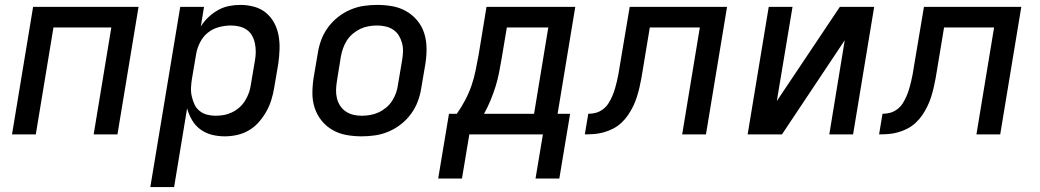

<svg xmlns="http://www.w3.org/2000/svg" viewBox="-20 -548 4240 783"><path d="M29 0 115 -520H545L459 0H362L434 -436H198L126 0Z M593 215 715 -520H812L799 -440Q812 -461 830 -478Q848 -495 869.5 -507Q891 -519 914 -523.5Q937 -528 960 -528Q989 -528 1016.5 -520.5Q1044 -513 1064.5 -496Q1085 -479 1098 -455Q1111 -431 1116 -403.5Q1121 -376 1120 -347Q1119 -318 1115 -289L1098 -189Q1094 -165 1086.5 -140.5Q1079 -116 1066 -93Q1053 -70 1035.5 -50Q1018 -30 995 -16.5Q972 -3 946.5 2.5Q921 8 897 8Q869 8 843.5 1.5Q818 -5 797 -20.5Q776 -36 763 -58.5Q750 -81 743 -106L690 215ZM859 -76Q876 -76 893 -79Q910 -82 926.5 -90Q943 -98 956.5 -110Q970 -122 979.5 -137.5Q989 -153 995 -169.5Q1001 -186 1003 -203L1020 -303Q1023 -320 1023 -337.5Q1023 -355 1019.5 -371.5Q1016 -388 1008 -402.5Q1000 -417 986.5 -426.5Q973 -436 956 -440Q939 -444 922 -444Q898 -444 873 -437.5Q848 -431 828 -415Q808 -399 796 -375.5Q784 -352 780 -328L763 -228Q760 -210 759 -191.5Q758 -173 762 -155.5Q766 -138 773 -122.5Q780 -107 793.5 -96Q807 -85 824 -80.5Q841 -76 859 -76Z M1455 8Q1423 8 1392.5 2.5Q1362 -3 1336 -18Q1310 -33 1291.5 -56Q1273 -79 1263.5 -107.5Q1254 -136 1254 -167.5Q1254 -199 1259 -231L1276 -331Q1280 -358 1290 -385Q1300 -412 1317.5 -436Q1335 -460 1358.5 -478.5Q1382 -497 1409 -508.5Q1436 -520 1463.5 -524Q1491 -528 1518 -528Q1550 -528 1580.5 -522.5Q1611 -517 1637 -502Q1663 -487 1682 -464Q1701 -441 1710 -412.5Q1719 -384 1719.5 -352.5Q1720 -321 1715 -289L1698 -189Q1694 -162 1684 -135Q1674 -108 1656.5 -84Q1639 -60 1615.5 -41.5Q1592 -23 1565 -11.5Q1538 0 1510 4Q1482 8 1455 8ZM1455 -76Q1472 -76 1489.5 -79Q1507 -82 1523.5 -89.5Q1540 -97 1554.5 -109Q1569 -121 1579 -136.5Q1589 -152 1595 -169Q1601 -186 1603 -203L1620 -303Q1623 -321 1623.5 -338.5Q1624 -356 1619.5 -372.5Q1615 -389 1606.5 -403Q1598 -417 1584 -426.5Q1570 -436 1553 -440Q1536 -444 1518 -444Q1501 -444 1483.5 -441Q1466 -438 1450 -430.5Q1434 -423 1419.5 -411Q1405 -399 1395 -383.5Q1385 -368 1379 -351Q1373 -334 1370 -317L1354 -217Q1351 -199 1350.5 -181.5Q1350 -164 1354 -147.5Q1358 -131 1367 -117Q1376 -103 1390 -93.5Q1404 -84 1420.5 -80Q1437 -76 1455 -76Z M1864 180H1767L1811 -84H1843Q1862 -111 1877.5 -140.5Q1893 -170 1903.5 -201Q1914 -232 1920 -263Q1926 -294 1932 -325L1964 -520H2326L2254 -84H2305L2261 180H2164L2194 0H1894ZM2158 -84 2216 -436H2047L2026 -311Q2021 -282 2015.5 -253Q2010 -224 2001 -195.5Q1992 -167 1980.5 -139Q1969 -111 1954 -84Z M2762 0 2834 -436H2630L2602 -267Q2599 -248 2595.5 -228.5Q2592 -209 2587.5 -190Q2583 -171 2577 -152Q2571 -133 2562 -114.5Q2553 -96 2541.5 -79Q2530 -62 2514.5 -47.5Q2499 -33 2480.5 -23.5Q2462 -14 2442.5 -8.5Q2423 -3 2404 -1.5Q2385 0 2365 0L2379 -84Q2395 -84 2410 -88Q2425 -92 2438.5 -102Q2452 -112 2461 -126Q2470 -140 2476.5 -155Q2483 -170 2487.5 -185Q2492 -200 2495.5 -215Q2499 -230 2502 -245.5Q2505 -261 2507 -276L2548 -520H2945L2859 0Z M3029 0 3115 -520H3212L3148 -136L3405 -520H3545L3459 0H3362L3425 -384L3169 0Z M3962 0 4034 -436H3830L3802 -267Q3799 -248 3795.5 -228.5Q3792 -209 3787.5 -190Q3783 -171 3777 -152Q3771 -133 3762 -114.5Q3753 -96 3741.5 -79Q3730 -62 3714.5 -47.5Q3699 -33 3680.5 -23.5Q3662 -14 3642.5 -8.5Q3623 -3 3604 -1.5Q3585 0 3565 0L3579 -84Q3595 -84 3610 -88Q3625 -92 3638.5 -102Q3652 -112 3661 -126Q3670 -140 3676.5 -155Q3683 -170 3687.5 -185Q3692 -200 3695.5 -215Q3699 -230 3702 -245.5Q3705 -261 3707 -276L3748 -520H4145L4059 0Z"/></svg>

Font: Iosevka Aile Medium Oblique
Style: Regular
Weight: 500
Italic angle: -9°
Designer: Belleve Invis
Foundry: Belleve Invis
Version: Version 31.1.0; ttfautohint (v1.8.4)